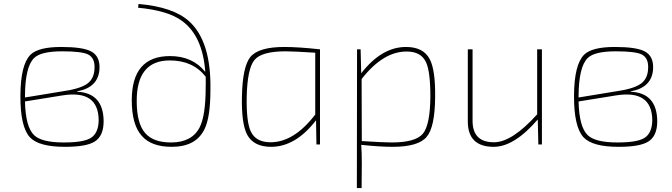

<svg xmlns="http://www.w3.org/2000/svg" viewBox="-20 -729 3390 969"><path d="M369 -266Q502 -260 503 -117Q503 -42 457 -14Q415 12 308 12Q176 12 131 -36Q82 -89 83 -248Q84 -403 134 -453Q174 -492 289 -492Q397 -492 439 -470Q486 -446 482 -380Q476 -287 369 -268ZM289 -267Q384 -280 421 -307Q455 -332 457 -383Q460 -436 425 -454Q393 -470 294 -470Q186 -470 152 -436Q107 -392 106 -245V-237ZM106 -217Q109 -88 152 -47Q190 -10 302 -10Q400 -10 437 -32Q477 -56 478 -122Q477 -278 292 -247Z M679 -709Q854 -694 934 -622Q1046 -521 1042 -277Q1042 -137 1012 -77Q969 12 847 12Q743 12 695 -44Q645 -100 645 -223Q645 -446 838 -446Q952 -446 1016 -366Q1003 -548 898 -624Q827 -676 677 -690ZM988 -87Q1018 -147 1018 -288Q1019 -304 1018 -342Q954 -424 837 -424Q669 -424 670 -218Q670 -106 713 -57Q754 -10 843 -10Q949 -10 988 -87Z M1575 -122Q1472 12 1348 12Q1260 12 1227 -50Q1198 -106 1201 -242Q1204 -393 1244 -442Q1286 -492 1415 -492Q1486 -492 1595 -480V0H1577ZM1571 -463Q1461 -470 1421 -470Q1300 -470 1264 -426Q1228 -382 1225 -238Q1223 -113 1246 -65Q1272 -11 1345 -11Q1464 -11 1571 -151Z M1803 -359Q1906 -492 2029 -492Q2117 -492 2149 -430Q2178 -375 2176 -238Q2175 -87 2133 -38Q2091 12 1962 12Q1896 12 1803 2Q1806 39 1806 94L1805 220H1781L1782 -480H1800ZM1806 -17Q1916 -10 1956 -10Q2077 -10 2114 -54Q2151 -98 2152 -242Q2152 -368 2130 -415Q2105 -469 2032 -469Q1913 -469 1805 -330Z M2715 0H2697L2694 -126Q2575 12 2472 12Q2339 12 2341 -120V-480H2365V-121Q2364 -11 2473 -11Q2564 -11 2691 -152V-480H2715Z M3163 -266Q3296 -260 3297 -117Q3297 -42 3251 -14Q3209 12 3102 12Q2970 12 2925 -36Q2876 -89 2877 -248Q2878 -403 2928 -453Q2968 -492 3083 -492Q3191 -492 3233 -470Q3280 -446 3276 -380Q3270 -287 3163 -268ZM3083 -267Q3178 -280 3215 -307Q3249 -332 3251 -383Q3254 -436 3219 -454Q3187 -470 3088 -470Q2980 -470 2946 -436Q2901 -392 2900 -245V-237ZM2900 -217Q2903 -88 2946 -47Q2984 -10 3096 -10Q3194 -10 3231 -32Q3271 -56 3272 -122Q3271 -278 3086 -247Z"/></svg>

Font: Taylor Sans Thin
Style: Regular
Weight: 100
Italic angle: -8°
Designer: Natanael Gama
Version: Version 1.001 September 8, 2015